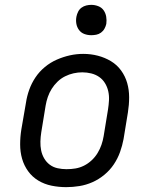

<svg xmlns="http://www.w3.org/2000/svg" viewBox="-20 -763 640 791"><path d="M253 8Q222 8 192.5 2Q163 -4 138 -19Q113 -34 96 -57.5Q79 -81 71 -109Q63 -137 63 -168Q63 -199 68 -230L87 -340Q91 -367 100.5 -393.5Q110 -420 126 -444Q142 -468 165 -487Q188 -506 214.5 -517.5Q241 -529 268 -535Q295 -541 323 -541Q354 -541 383 -533.5Q412 -526 437 -511Q462 -496 479 -472.5Q496 -449 504 -421Q512 -393 512 -362Q512 -331 507 -300L489 -190Q484 -163 474.5 -136.5Q465 -110 449 -86Q433 -62 410 -43Q387 -24 361 -12.5Q335 -1 307.5 3.5Q280 8 253 8ZM254 -66Q273 -66 291 -69Q309 -72 326 -80.5Q343 -89 357.5 -102.5Q372 -116 382 -132.5Q392 -149 398 -166.5Q404 -184 407 -202L425 -312Q428 -331 429 -350Q430 -369 426 -387Q422 -405 412.5 -420.5Q403 -436 388.5 -446Q374 -456 356 -460.5Q338 -465 319 -465Q301 -465 283 -461Q265 -457 248 -448.5Q231 -440 217 -426.5Q203 -413 193 -397Q183 -381 177 -363.5Q171 -346 168 -328L150 -218Q147 -199 146.5 -180Q146 -161 149.5 -143.5Q153 -126 162 -110.5Q171 -95 185 -84.5Q199 -74 217 -70Q235 -66 254 -66ZM356 -618Q341 -618 327.5 -623Q314 -628 305.5 -639.5Q297 -651 294.5 -665.5Q292 -680 295 -695Q297 -705 302 -715Q307 -725 316 -731.5Q325 -738 335.5 -740.5Q346 -743 356 -743Q371 -743 385 -737.5Q399 -732 407 -720.5Q415 -709 417.5 -694.5Q420 -680 418 -665Q416 -655 410.5 -645Q405 -635 396 -628.5Q387 -622 376.5 -620Q366 -618 356 -618Z"/></svg>

Font: Iosevka Slab Extended
Style: Italic
Weight: 400
Width: 7
Italic angle: -9°
Monospace: yes
Designer: Belleve Invis
Foundry: Belleve Invis
Version: Version 11.1.0; ttfautohint (v1.8.3)